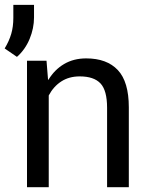

<svg xmlns="http://www.w3.org/2000/svg" viewBox="-42 -782 629 802"><path d="M152.3 -528.3 158.7 -449.2 160.2 -448.7Q186 -491.2 225.8 -514.6Q265.6 -538.1 317.9 -538.1Q404.3 -538.1 450.2 -489.3Q496.1 -440.4 496.1 -333.5V0H405.3V-331.5Q405.3 -404.3 377.7 -433.6Q350.1 -462.9 291 -462.9Q246.6 -462.9 214.1 -441.9Q181.6 -420.9 161.6 -383.3V0H70.8V-528.3ZM100.1 -709Q100.1 -664.1 81.8 -619.6Q63.5 -575.2 28.8 -544.4L-22.5 -579.6Q-3.9 -610.4 4.9 -640.4Q13.7 -670.4 13.7 -707.5V-761.7H100.1Z"/></svg>

Font: Roboto Web
Style: Regular
Weight: 400
Designer: Google
Version: Version 1.200310; 2013